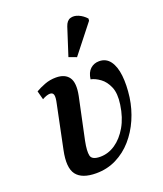

<svg xmlns="http://www.w3.org/2000/svg" viewBox="-149 -912 865 1019"><g transform="rotate(-20 283.0 -402.0)"><path d="M218 10Q138 10 107 -30.5Q76 -71 96 -166L146 -408Q154 -443 150 -457Q146 -471 130 -471Q121 -471 109.5 -467Q98 -463 86 -456L73 -505Q95 -518 125 -529.5Q155 -541 189 -541Q240 -541 262 -509.5Q284 -478 270 -408L220 -172Q209 -117 215 -91Q221 -65 268 -65Q313 -65 353 -92Q393 -119 422 -169Q451 -219 461 -289Q470 -350 454 -387.5Q438 -425 411 -444.5Q384 -464 359 -469Q364 -507 384.5 -525.5Q405 -544 434 -544Q473 -544 495.5 -513.5Q518 -483 524 -429.5Q530 -376 521 -308Q512 -245 487 -188Q462 -131 423 -86.5Q384 -42 332 -16Q280 10 218 10ZM332 -604 289 -620 339 -775Q349 -805 370 -811.5Q391 -818 415.5 -807.5Q440 -797 459 -776L458 -764Z"/></g></svg>

Font: Noto Serif SemiCondensed SemiBold
Style: Italic
Weight: 600
Width: 4
Italic angle: -12°
Designer: Monotype Design Team
Foundry: Monotype Imaging Inc.
Version: Version 2.014; ttfautohint (v1.8.4.7-5d5b)